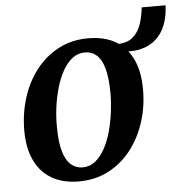

<svg xmlns="http://www.w3.org/2000/svg" viewBox="-50 -724 760 786"><g transform="rotate(-5 329.5 -331.0)"><path d="M331 -568Q397 -568 442.8 -541.8Q488.5 -515.5 512.8 -464.8Q537 -414 537 -341.5Q537.5 -271.5 517.2 -207.8Q497 -144 458.8 -94.5Q420.5 -45 365.8 -16.2Q311 12.5 243 12.5Q178.5 12.5 132.8 -13.8Q87 -40 62.8 -90.2Q38.5 -140.5 38 -212.5Q38 -283.5 58 -347.5Q78 -411.5 116.2 -461Q154.5 -510.5 208.8 -539.2Q263 -568 331 -568ZM313 -511.5Q283.5 -511.5 260.5 -493.2Q237.5 -475 220.8 -444.2Q204 -413.5 193.2 -375.5Q182.5 -337.5 177.2 -297Q172 -256.5 172.5 -219Q172.5 -155.5 183.8 -117Q195 -78.5 215.5 -61Q236 -43.5 263.5 -43.5Q293 -43.5 315.5 -61.8Q338 -80 354.8 -110.5Q371.5 -141 382 -179.2Q392.5 -217.5 397.8 -258Q403 -298.5 403 -336.5Q402.5 -400 391.8 -438.2Q381 -476.5 361 -494Q341 -511.5 313 -511.5ZM561 -675H659Q657.5 -631.5 644.2 -596.2Q631 -561 605.2 -537.5Q579.5 -514 541 -504.8Q502.5 -495.5 451 -504.5L445.5 -534Q489.5 -534 513 -554.8Q536.5 -575.5 547 -608Q557.5 -640.5 561 -675Z"/></g></svg>

Font: Merriweather 20pt SemiBold
Style: Italic
Weight: 600
Italic angle: -7.8°
Version: Version 2.101